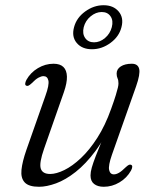

<svg xmlns="http://www.w3.org/2000/svg" viewBox="-20 -706 602 735"><path d="M482 -75Q486.5 -73 486.2 -67.2Q486 -61.5 481.5 -53Q465.5 -24.5 437.2 -7.8Q409 9 377 9Q354 9 340.2 -1.8Q326.5 -12.5 326.5 -34.5Q326.5 -47.5 331.5 -65Q336.5 -82.5 346.8 -109.2Q357 -136 374 -177Q391 -218 415 -278L412.5 -252Q383 -178.5 345.8 -128.5Q308.5 -78.5 269.8 -48Q231 -17.5 194.8 -4.2Q158.5 9 129.5 9Q90 9 74.5 -7.8Q59 -24.5 62.2 -56Q65.5 -87.5 81 -132L154 -339.5Q169 -381 165.2 -397.8Q161.5 -414.5 146.5 -414.5Q138 -414.5 127 -408.5Q116 -402.5 101 -387Q94 -380.5 89.2 -378.2Q84.5 -376 80.5 -378Q76 -380 76.5 -386Q77 -392 81 -400Q97 -428.5 125.2 -445.2Q153.5 -462 185 -462Q210 -462 222.8 -449.5Q235.5 -437 236.2 -413Q237 -389 224.5 -353L149 -137.5Q129.5 -82 136 -61Q142.5 -40 172 -40Q195.5 -40 226.2 -55Q257 -70 289.8 -100.8Q322.5 -131.5 352.8 -178.8Q383 -226 405.5 -289.5Q417.5 -322.5 423.2 -341.5Q429 -360.5 431.2 -370.2Q433.5 -380 433.5 -386.5Q433.5 -399 430 -406.2Q426.5 -413.5 426.5 -424.5Q426.5 -441.5 442.5 -451.8Q458.5 -462 484.5 -462Q508 -462 512.8 -442.2Q517.5 -422.5 501 -375.5L408.5 -113.5Q394 -72 397.8 -55.2Q401.5 -38.5 416 -38.5Q425 -38.5 435.8 -44.8Q446.5 -51 461.5 -66Q468.5 -72.5 473.2 -74.8Q478 -77 482 -75ZM332 -517.5Q294 -517.5 273.8 -541.5Q253.5 -565.5 263.5 -602Q273 -638 306 -662Q339 -686 376.5 -686Q414 -686 434.2 -662Q454.5 -638 445 -602Q436 -566 403 -541.8Q370 -517.5 332 -517.5ZM369.5 -660Q347 -660 327 -643.5Q307 -627 300.5 -602Q294.5 -577 306 -560.5Q317.5 -544 340 -544Q362.5 -544 382 -560.5Q401.5 -577 408 -602Q414.5 -627 403.2 -643.5Q392 -660 369.5 -660Z"/></svg>

Font: Fraunces Light
Style: Italic
Weight: 300
Italic angle: -16°
Version: Version 1.000;[b76b70a41]